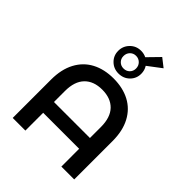

<svg xmlns="http://www.w3.org/2000/svg" viewBox="-288 -1219 1373 1373"><g transform="rotate(45 399.0 -532.0)"><path d="M710 -388V0H580V-180H216V0H88V-388Q88 -491 126.5 -563.5Q165 -636 235 -673Q305 -710 399 -710Q493 -710 563 -673Q633 -636 671.5 -563.5Q710 -491 710 -388ZM580 -289V-400Q580 -497 532 -546.5Q484 -596 398 -596Q312 -596 264 -546.5Q216 -497 216 -400V-289ZM497 -936Q515 -908 515 -873Q515 -825 481.5 -792Q448 -759 398 -759Q349 -759 315.5 -792Q282 -825 282 -873Q282 -921 315.5 -955Q349 -989 398 -989Q427 -989 451 -977L536 -1064L600 -1014ZM462 -873Q462 -901 443.5 -919.5Q425 -938 398 -938Q371 -938 353 -919.5Q335 -901 335 -873Q335 -846 353 -828Q371 -810 398 -810Q426 -810 444 -828Q462 -846 462 -873Z"/></g></svg>

Font: Montserrat Alternates SemiBold
Style: Regular
Weight: 600
Designer: Julieta Ulanovsky
Foundry: Julieta Ulanovsky
Version: Version 7.200